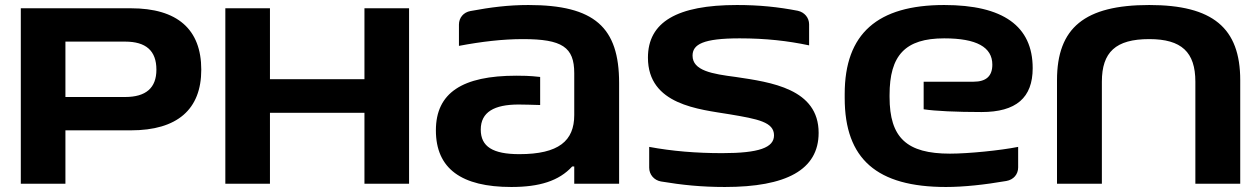

<svg xmlns="http://www.w3.org/2000/svg" viewBox="-20 -733 5024 766"><path d="M502 -700H63V0H241V-213H502C688 -213 783 -297 783 -455C783 -616 688 -700 502 -700ZM241 -346V-567H479C562 -567 604 -531 604 -455C604 -382 562 -346 479 -346Z M879 0H1057V-283H1434V0H1612V-700H1434V-417H1057V-700H879Z M2271 -441V-274C2271 -171 2209 -118 2052 -118C1946 -118 1898 -148 1898 -216C1898 -286 1952 -316 2049 -316C2071 -316 2100 -315 2135 -314V-426C2092 -431 2062 -431 2040 -431C1825 -431 1719 -363 1719 -213C1719 -60 1821 13 2020 13C2132 13 2210 -11 2263 -69H2271V0H2450V-402C2450 -624 2352 -713 2088 -713C2008 -713 1938 -704 1857 -689C1829 -684 1811 -662 1811 -635V-550C1901 -567 1986 -577 2066 -577C2223 -577 2271 -545 2271 -441Z M2891 -277C3004 -258 3068 -246 3068 -193C3068 -144 3008 -122 2861 -122C2757 -122 2661 -130 2570 -147V-64C2570 -37 2589 -14 2617 -9C2701 5 2778 13 2872 13C3116 13 3246 -55 3246 -203C3246 -379 3056 -405 2915 -426C2822 -438 2743 -451 2743 -511C2743 -556 2785 -580 2931 -580C3035 -580 3123 -570 3208 -552V-636C3208 -662 3190 -684 3163 -690C3085 -705 3011 -713 2920 -713C2681 -713 2565 -645 2565 -503C2565 -314 2770 -297 2891 -277Z M4100 -461C4100 -629 3982 -713 3747 -713C3481 -713 3350 -599 3350 -358V-342C3350 -98 3479 13 3754 13C3825 13 3908 4 3995 -11C4024 -16 4042 -38 4042 -65V-147C3972 -133 3844 -120 3770 -120C3598 -120 3529 -183 3529 -346V-354C3529 -512 3591 -580 3747 -580C3876 -580 3939 -545 3939 -475C3939 -430 3915 -407 3864 -407H3665V-297C3711 -290 3796 -286 3896 -286C4034 -286 4100 -343 4100 -461Z M4197 -413V0H4376V-407C4376 -525 4431 -577 4565 -577C4694 -577 4749 -525 4749 -407V0H4928V-413C4928 -622 4818 -713 4565 -713C4307 -713 4197 -622 4197 -413Z"/></svg>

Font: LT Wave UI Medium
Style: Regular
Weight: 500
Designer: Daniel Lyons
Foundry: New Value
Version: Version 2.5 (Glyphs App)